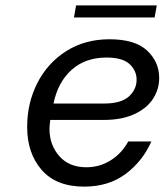

<svg xmlns="http://www.w3.org/2000/svg" viewBox="-20 -691 612 714"><path d="M81 -219Q81 -308 119 -382.5Q157 -457 226.5 -501Q296 -545 387 -545Q482 -545 527 -503Q572 -461 572 -401Q572 -359 549 -323.5Q526 -288 479.5 -266.5Q433 -245 366 -245H167L166 -238Q164 -220 164 -212Q164 -152 200.5 -110.5Q237 -69 301 -69Q351 -69 392 -95Q433 -121 457 -165H543Q510 -91 447 -44Q384 3 293 3Q189 3 135 -59Q81 -121 81 -219ZM367 -306Q430 -306 459 -332Q488 -358 488 -395Q488 -428 462 -452.5Q436 -477 376 -477Q297 -477 246 -431Q195 -385 179 -306ZM263 -671H563L555 -626H255Z"/></svg>

Font: Be Vietnam
Style: Italic
Weight: 400
Italic angle: -9.33299°
Designer: Gabriel Lam
Foundry: TypeRant
Version: Version 3.000